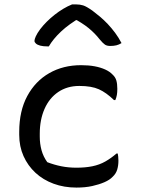

<svg xmlns="http://www.w3.org/2000/svg" viewBox="-20 -838 640 869"><path d="M347 -543Q381 -543 408 -538Q435 -533 456 -523.5Q477 -514 490 -500Q502 -489 506.5 -474Q511 -459 511 -436Q511 -420 509 -408.5Q507 -397 502 -385H496Q461 -419 427.5 -434Q394 -449 339 -449Q284 -449 243.5 -421.5Q203 -394 181.5 -345Q160 -296 160 -233V-220Q160 -187 168 -158Q176 -129 194 -104Q225 -92 257.5 -85.5Q290 -79 326 -79Q366 -79 398 -85.5Q430 -92 456.5 -107Q483 -122 507 -143H513Q514 -137 515 -129.5Q516 -122 516 -111Q516 -89 510.5 -70.5Q505 -52 490 -38Q477 -24 453 -13.5Q429 -3 397.5 4Q366 11 326 11Q270 11 222.5 -6.5Q175 -24 140.5 -56Q106 -88 86.5 -131.5Q67 -175 67 -228V-241Q67 -336 103.5 -403.5Q140 -471 203 -507Q266 -543 347 -543ZM306 -818Q310 -818 314.5 -818Q319 -818 326 -818Q342 -818 356.5 -813.5Q371 -809 398 -790Q414 -778 432 -763Q450 -748 467.5 -729.5Q485 -711 501 -689.5Q517 -668 530 -643Q519 -636 507 -633Q495 -630 479 -630Q464 -630 455 -636Q446 -642 431 -660Q410 -687 381.5 -710.5Q353 -734 302 -761L359 -747H294L349 -762Q292 -729 256 -695Q220 -661 201 -628H195Q175 -628 162 -631.5Q149 -635 142.5 -641Q136 -647 136 -653Q136 -660 142 -673.5Q148 -687 162 -706Q175 -723 191.5 -739.5Q208 -756 227 -771Q246 -786 266 -798Q286 -810 306 -818Z"/></svg>

Font: Recursive Monospace Casual
Style: Regular
Weight: 400
Version: Version 1.047